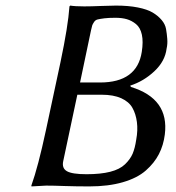

<svg xmlns="http://www.w3.org/2000/svg" viewBox="-20 -668 632 691"><path d="M307.6 -559.1 268.1 -371.1H339.8Q473.1 -371.1 490.2 -481Q496.1 -518.1 490.5 -543.5Q484.9 -568.8 469.5 -581.3Q454.1 -593.8 436.5 -598.9Q418.9 -604 395.5 -604Q371.1 -604 355.7 -602.1Q340.3 -600.1 331.8 -598.1Q323.2 -596.2 318.4 -588.6Q313.5 -581.1 312 -576.9Q310.5 -572.8 307.6 -559.1ZM258.3 -327.1 207.5 -87.9Q202.1 -62.5 220.9 -51.8Q239.7 -41 291.5 -41Q342.3 -41 376.7 -49.8Q411.1 -58.6 429.9 -76.7Q448.7 -94.7 457.3 -114.7Q465.8 -134.8 470.2 -165Q476.6 -199.2 472.7 -228.8Q468.8 -258.3 456.5 -280Q444.3 -301.8 416.3 -314.5Q388.2 -327.1 345.7 -327.1ZM283.2 -645Q306.6 -645 344 -646.5Q381.3 -647.9 397.5 -647.9Q442.4 -647.9 476.3 -641.1Q510.3 -634.3 529.5 -622.8Q548.8 -611.3 561.8 -595.9Q574.7 -580.6 577.6 -563.5Q580.6 -546.4 582 -528.1Q583.5 -509.8 579.6 -493.2Q574.2 -447.8 535.6 -411.6Q497.1 -375.5 448.7 -359.9L451.2 -355Q589.4 -313 573.2 -184.1Q568.4 -145.5 552 -113.5Q535.6 -81.5 504.9 -54.4Q474.1 -27.3 422.1 -12.2Q370.1 2.9 301.3 2.9Q253.4 2.9 213.1 1.5Q172.9 0 146 0L93.3 2.9L92.8 0Q117.2 -67.9 145.5 -200.2L197.8 -444.8Q225.1 -574.2 230 -645L232.9 -647.9Q249.5 -645 283.2 -645Z"/></svg>

Font: Linux Biolinum O
Style: Italic
Weight: 400
Italic angle: -12°
Designer: Philipp H. Poll
Foundry: Philipp H. Poll
Version: Version 1.1.3